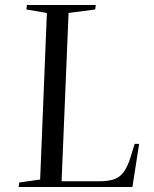

<svg xmlns="http://www.w3.org/2000/svg" viewBox="-20 -750 616 770"><path d="M57 -18 141 -30 168 -698 86 -712 88 -730H364L362 -712L255 -698L227 -23H377Q411 -23 434.5 -30Q458 -37 474.5 -58Q491 -79 504 -121L520 -173H538L511 0H55Z"/></svg>

Font: Literata 72pt
Style: Italic
Weight: 400
Italic angle: -2°
Designer: Latin by Veronika Burian and Jose Scaglione. Greek by Irene Vlachou. Cyrillic by Vera Evstafieva
Foundry: TypeTogether
Version: Version 3.002